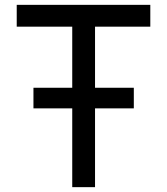

<svg xmlns="http://www.w3.org/2000/svg" viewBox="-20 -772 689 792"><path d="M600 -752H49V-662H278V-410H118V-325H278V0H372V-325H532V-410H372V-662H600Z"/></svg>

Font: Hibana SubMedium
Style: Regular
Weight: 500
Width: 6
Designer: pygmalion
Foundry: ybstudio
Version: Version 0.930;hotconv 1.0.109;makeotfexe 2.5.65596